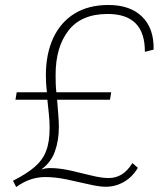

<svg xmlns="http://www.w3.org/2000/svg" viewBox="-20 -740 640 770"><path d="M45 10 32 -15Q87 -43 119 -70.5Q151 -98 165 -134.5Q179 -171 179 -227Q179 -254 176 -282Q173 -310 170 -340H42L47 -370H168Q166 -387 165 -404Q164 -421 164 -438Q164 -524 193.5 -587.5Q223 -651 279 -685.5Q335 -720 415 -720Q502 -720 550 -673Q598 -626 596 -541L561 -532Q562 -684 412 -684Q306 -684 254.5 -617.5Q203 -551 203 -440Q203 -422 203.5 -405Q204 -388 206 -370H426L421 -340H209Q211 -311 213.5 -283.5Q216 -256 216 -230Q216 -176 200 -132Q184 -88 145 -60Q163 -66 180 -66Q219 -66 263 -56Q307 -46 347 -36Q387 -26 416 -26Q444 -26 467.5 -40Q491 -54 511 -86L533 -67Q511 -30 477 -10.5Q443 9 404 9Q379 9 337.5 -0.5Q296 -10 249.5 -20Q203 -30 161 -30Q100 -30 45 10Z"/></svg>

Font: Livvic ExtraLight
Style: Italic
Weight: 275
Italic angle: -10°
Designer: Jacques Le Bailly, Baron von Fonthausen
Version: Version 1.001; ttfautohint (v1.8.2)